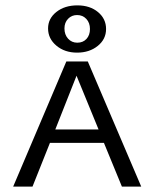

<svg xmlns="http://www.w3.org/2000/svg" viewBox="-20 -695 575 715"><path d="M159 -589Q159 -626 190 -650.5Q221 -675 268 -675Q315 -675 345 -650Q375 -625 375 -587Q375 -549 344 -524Q313 -499 267 -499Q221 -499 190 -525Q159 -551 159 -589ZM220 -589Q220 -566 233.5 -551Q247 -536 268 -536Q289 -536 302 -550Q315 -564 315 -587Q315 -610 301.5 -624.5Q288 -639 267 -639Q247 -639 233.5 -625Q220 -611 220 -589ZM367 -163H166L101 0H29L227 -466H307L506 0H434ZM347 -213 265 -413 186 -213Z"/></svg>

Font: Ysabeau SC
Style: Regular
Weight: 400
Designer: Christian Thalmann (Catharsis Fonts)
Version: Version 0.003